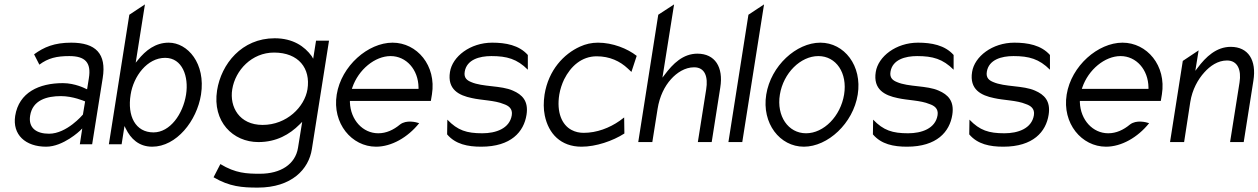

<svg xmlns="http://www.w3.org/2000/svg" viewBox="-20 -656 5722 873"><path d="M49 -129C36 -44 95 11 190 11C268 11 344 -62 344 -62L354 -72L343 0H399L447 -301C465 -412 415 -462 304 -462C227 -462 180 -442 135 -409L159 -362C199 -392 238 -401 295 -401C366 -401 396 -373 384 -300L376 -250L369 -253C369 -253 322 -278 266 -278C158 -278 66 -236 49 -129ZM117 -130C128 -201 193 -219 257 -219C312 -219 364 -196 364 -196L367 -195L357 -135L356 -134C356 -134 284 -48 203 -48C147 -48 108 -73 117 -130Z M475 0H533L546 -83L552 -71C574 -26 611 11 672 11C782 11 875 -106 894 -226C916 -368 833 -462 747 -462C687 -462 642 -427 607 -383L597 -371L639 -636L568 -589ZM574 -226C587 -309 649 -393 731 -393C809 -393 839 -308 826 -226C812 -137 753 -54 678 -54C596 -54 558 -128 574 -226Z M967 -245C945 -103 1039 -10 1155 -10C1237 -10 1297 -45 1342 -90L1354 -102L1335 16C1323 91 1256 134 1162 134C1102 134 1051 132 982 90L951 150C1024 193 1082 197 1152 197C1307 197 1384 113 1398 22L1476 -471H1417L1404 -389L1397 -401C1365 -445 1312 -482 1229 -482C1079 -482 986 -365 967 -245ZM1036 -250C1050 -337 1125 -417 1226 -417C1338 -417 1393 -345 1378 -250C1365 -170 1284 -88 1174 -88C1068 -88 1023 -170 1036 -250Z M1511 -226C1490 -95 1579 11 1690 11C1760 11 1834 -31 1886 -96C1871 -101 1828 -112 1799 -90C1769 -65 1736 -50 1700 -50C1630 -50 1574 -110 1571 -191V-197H1939L1944 -227C1965 -358 1876 -462 1765 -462C1654 -462 1532 -357 1511 -226ZM1580 -252 1582 -258C1610 -340 1685 -401 1756 -401C1827 -401 1882 -340 1883 -258V-252Z M2026 -329C2013 -249 2067 -222 2126 -210C2169 -200 2230 -200 2270 -183C2291 -176 2312 -163 2307 -132C2297 -71 2234 -50 2173 -50C2102 -50 2061 -63 2014 -112L2013 -45C2051 0 2107 11 2168 11C2304 11 2362 -57 2374 -134C2384 -197 2354 -226 2312 -244C2259 -268 2174 -260 2122 -283C2105 -290 2088 -301 2093 -330C2102 -385 2160 -401 2214 -401C2285 -401 2331 -388 2380 -339V-406C2340 -451 2279 -462 2218 -462C2118 -462 2037 -399 2026 -329Z M2456 -226C2451 -192 2451 -160 2457 -131C2474 -48 2530 11 2624 11C2690 11 2766 -15 2819 -49L2818 -122L2798 -107C2751 -74 2693 -52 2634 -52C2614 -52 2596 -56 2579 -65C2535 -88 2510 -145 2523 -226C2527 -250 2535 -274 2545 -295C2575 -355 2625 -400 2693 -400C2752 -400 2799 -378 2835 -344L2851 -329L2875 -402C2833 -435 2766 -462 2699 -462C2670 -462 2643 -456 2617 -444C2544 -411 2474 -338 2456 -226Z M2882 -10H2946L2970 -161C2979 -218 3002 -264 3031 -296C3057 -325 3094 -350 3136 -350C3186 -350 3200 -306 3191 -250L3153 -10H3216L3255 -258C3270 -351 3231 -412 3151 -412C3086 -412 3040 -367 3002 -316L2992 -303L3045 -636L2973 -589Z M3292 -10H3355L3454 -636L3383 -589Z M3464 -226C3443 -95 3526 11 3635 11C3744 11 3859 -95 3880 -226C3901 -357 3819 -462 3710 -462C3601 -462 3485 -357 3464 -226ZM3526 -226C3542 -324 3620 -401 3701 -401C3782 -401 3834 -324 3818 -226C3802 -128 3726 -50 3645 -50C3564 -50 3510 -128 3526 -226Z M3962 -329C3949 -249 4003 -222 4062 -210C4105 -200 4166 -200 4206 -183C4227 -176 4248 -163 4243 -132C4233 -71 4170 -50 4109 -50C4038 -50 3997 -63 3950 -112L3949 -45C3987 0 4043 11 4104 11C4240 11 4298 -57 4310 -134C4320 -197 4290 -226 4248 -244C4195 -268 4110 -260 4058 -283C4041 -290 4024 -301 4029 -330C4038 -385 4096 -401 4150 -401C4221 -401 4267 -388 4316 -339V-406C4276 -451 4215 -462 4154 -462C4054 -462 3973 -399 3962 -329Z M4400 -329C4387 -249 4441 -222 4500 -210C4543 -200 4604 -200 4644 -183C4665 -176 4686 -163 4681 -132C4671 -71 4608 -50 4547 -50C4476 -50 4435 -63 4388 -112L4387 -45C4425 0 4481 11 4542 11C4678 11 4736 -57 4748 -134C4758 -197 4728 -226 4686 -244C4633 -268 4548 -260 4496 -283C4479 -290 4462 -301 4467 -330C4476 -385 4534 -401 4588 -401C4659 -401 4705 -388 4754 -339V-406C4714 -451 4653 -462 4592 -462C4492 -462 4411 -399 4400 -329Z M4830 -226C4809 -95 4898 11 5009 11C5079 11 5153 -31 5205 -96C5190 -101 5147 -112 5118 -90C5088 -65 5055 -50 5019 -50C4949 -50 4893 -110 4890 -191V-197H5258L5263 -227C5284 -358 5195 -462 5084 -462C4973 -462 4851 -357 4830 -226ZM4899 -252 4901 -258C4929 -340 5004 -401 5075 -401C5146 -401 5201 -340 5202 -258V-252Z M5300 -10H5364L5392 -192C5401 -249 5427 -295 5456 -327C5482 -356 5517 -381 5559 -381C5608 -381 5625 -337 5616 -281L5573 -10H5635L5679 -289C5694 -382 5656 -443 5576 -443C5511 -443 5463 -398 5425 -347L5415 -334L5430 -427L5358 -379Z"/></svg>

Font: Charger Sport
Style: LitNrwObl
Weight: 300
Designer: Jasper
Foundry: Cannot Into Space Fonts
Version: Version 1.1